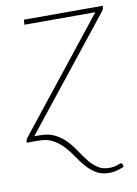

<svg xmlns="http://www.w3.org/2000/svg" viewBox="-82 -546 557 778"><g transform="rotate(-10 196.0 -157.0)"><path d="M394.5 -482Q394 -477 388.5 -471L30.5 -20.5H54Q90.5 -20.5 116 -7.2Q141.5 6 160.5 26Q179.5 46 194.5 69Q209.5 92 225.5 112Q241.5 132 260.8 145.2Q280 158.5 307.5 158.5Q327 158.5 340.2 153.5Q353.5 148.5 357 148.5Q359 148.5 361 149.5Q363 150.5 364 155L365.5 164.5Q348.5 171.5 334 175Q319.5 178.5 304 178.5Q273 178.5 251.2 165.2Q229.5 152 212.2 132.2Q195 112.5 179.5 89.2Q164 66 145.8 46.2Q127.5 26.5 103.8 13.2Q80 0 46.5 0H-4L-3 -9Q-2.5 -12 -1 -14.5Q0.5 -17 3 -20.5L361.5 -472.5H69.5L71.5 -493H396Z"/></g></svg>

Font: Lato Thin
Style: Italic
Weight: 200
Italic angle: -7°
Designer: Lukasz Dziedzic
Foundry: tyPoland Lukasz Dziedzic
Version: Version 2.007; 2014-02-27